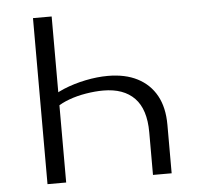

<svg xmlns="http://www.w3.org/2000/svg" viewBox="-49 -708 781 758"><g transform="rotate(-5 341.5 -329.0)"><path d="M183 -658V0H109V-658ZM383 -405Q452 -405 500.5 -380Q549 -355 575 -308Q601 -261 601 -192V0H527V-169Q527 -260 484 -304.5Q441 -349 360 -349Q328 -349 291.5 -343Q255 -337 224 -325.5Q193 -314 174 -300L139 -327Q166 -352 207 -369Q248 -386 294.5 -395.5Q341 -405 383 -405Z"/></g></svg>

Font: Ysabeau Office
Style: Regular
Weight: 400
Designer: Christian Thalmann (Catharsis Fonts)
Version: Version 2.001;gftools[0.9.30]; featfreeze: tnum,lnum,ss02